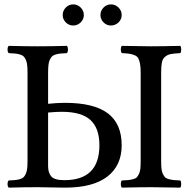

<svg xmlns="http://www.w3.org/2000/svg" viewBox="-20 -857 864 879"><path d="M200.2 -341.8V-96.2Q200.2 -65.9 214.8 -49.1Q229.5 -32.2 274.9 -32.2Q435.1 -32.2 435.1 -191.9Q435.1 -270 394 -307.6Q353 -345.2 262.2 -345.2Q238.8 -345.2 200.2 -341.8ZM20 2Q14.6 -2.4 14.6 -14.4Q14.6 -26.4 20 -30.8Q39.1 -31.7 49.8 -32.7Q60.5 -33.7 71.8 -37.1Q83 -40.5 88.4 -46.1Q93.8 -51.8 98.4 -62Q103 -72.3 104.5 -86.7Q106 -101.1 106 -122.1V-522.9Q106 -543.9 104.5 -558.3Q103 -572.8 98.4 -582.8Q93.8 -592.8 88.4 -598.4Q83 -604 71.8 -607.4Q60.5 -610.8 49.8 -611.8Q39.1 -612.8 20 -613.8Q14.6 -618.2 14.6 -630.4Q14.6 -642.6 20 -647Q100.1 -645 152.8 -645Q208 -645 286.1 -647Q291 -642.6 291 -630.4Q291 -618.2 286.1 -613.8Q267.1 -612.8 256.3 -611.8Q245.6 -610.8 234.4 -607.4Q223.1 -604 217.8 -598.4Q212.4 -592.8 207.8 -582.8Q203.1 -572.8 201.7 -558.3Q200.2 -543.9 200.2 -522.9V-381.8Q242.2 -386.2 277.8 -386.2Q409.7 -386.2 473.4 -338.4Q537.1 -290.5 537.1 -191.9Q537.1 -99.6 471.7 -48.8Q406.2 2 277.8 2Q256.3 2 211.9 1Q167.5 0 153.8 0Q88.4 0 20 2ZM717.8 -525.9V-120.1Q717.8 -99.1 719.2 -85Q720.7 -70.8 725.6 -60.8Q730.5 -50.8 735.6 -45.4Q740.7 -40 752.7 -36.9Q764.6 -33.7 774.9 -32.7Q785.2 -31.7 805.2 -30.8Q809.6 -26.4 809.6 -14.4Q809.6 -2.4 805.2 2Q715.3 0 671.9 0Q626 0 538.1 2Q533.2 -2.4 533.2 -14.4Q533.2 -26.4 538.1 -30.8Q557.6 -31.7 567.9 -32.7Q578.1 -33.7 589.8 -36.9Q601.6 -40 606.4 -45.4Q611.3 -50.8 616.2 -60.8Q621.1 -70.8 622.6 -85Q624 -99.1 624 -120.1V-525.9Q624 -549.8 621.1 -564.9Q618.2 -580.1 613.3 -589.6Q608.4 -599.1 596.9 -604Q585.4 -608.9 573 -610.8Q560.5 -612.8 538.1 -613.8Q533.2 -618.2 533.2 -630.4Q533.2 -642.6 538.1 -647Q629.9 -645 670.9 -645Q717.3 -645 805.2 -647Q809.6 -642.6 809.6 -630.4Q809.6 -618.2 805.2 -613.8Q776.9 -612.3 762.5 -609.6Q748 -606.9 736.6 -597.9Q725.1 -588.9 721.4 -572.3Q717.8 -555.7 717.8 -525.9ZM267.1 -788.1Q267.1 -808.1 281.2 -822.5Q295.4 -836.9 314.9 -836.9Q335 -836.9 349.4 -822.5Q363.8 -808.1 363.8 -788.1Q363.8 -768.6 349.4 -754.4Q335 -740.2 314.9 -740.2Q295.4 -740.2 281.2 -754.4Q267.1 -768.6 267.1 -788.1ZM439.9 -788.1Q439.9 -808.1 454.1 -822.5Q468.3 -836.9 487.8 -836.9Q507.8 -836.9 522.5 -822.5Q537.1 -808.1 537.1 -788.1Q537.1 -768.6 522.5 -754.4Q507.8 -740.2 487.8 -740.2Q468.3 -740.2 454.1 -754.4Q439.9 -768.6 439.9 -788.1Z"/></svg>

Font: Common Serif News
Style: Regular
Weight: 450
Designer: Philipp H. Poll, Khaled Hosny
Foundry: Stefan Peev, Context Ltd.
Version: Version 1.026